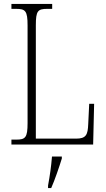

<svg xmlns="http://www.w3.org/2000/svg" viewBox="-20 -734 538 975"><path d="M38 0H453L458 -207H433L428 -104C426 -49 417 -30 366 -30H162V-606C162 -679 172 -689 220 -689H245V-714H38V-689H62C109 -689 120 -679 120 -605V-109C120 -35 109 -25 62 -25H38ZM224 208V221H240C258 181 281 113 294 71V61H244C240 111 233 160 224 208Z"/></svg>

Font: Noto Serif Armenian Condensed ExtraLight
Style: Regular
Weight: 200
Width: 3
Designer: Monotype Design Team
Foundry: Monotype Imaging Inc.
Version: Version 2.008